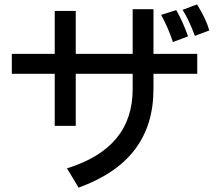

<svg xmlns="http://www.w3.org/2000/svg" viewBox="-20 -740 1002 877"><path d="M814 -695 880 -720Q922 -652 936 -601L870 -576Q844 -648 814 -695ZM681 -333Q681 -169 596 -57Q511 55 339 117L286 29Q437 -18 511.5 -108Q586 -198 586 -333V-403H326V-165H230V-403H34V-494H230V-690H326V-494H586V-698H681V-494H881V-403H681ZM716 -672 785 -694Q815 -642 839 -574L770 -548Q747 -616 716 -672Z"/></svg>

Font: Gmarket Sans TTF Medium
Style: Regular
Weight: 500
Designer: Creative Director : Sungho Lee; Art Director : Kiwoong Choi; Project Manager : Sori Yang, Jongwook Yoon; Font Designer :
Foundry: Sandoll Inc.
Version: Version 1.000;hotconv 1.0.109;makeotfexe 2.5.65596